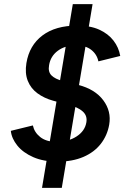

<svg xmlns="http://www.w3.org/2000/svg" viewBox="-20 -800 598 923"><path d="M257 -23Q189 -23 140 -44.5Q91 -66 63.5 -100Q36 -134 32 -171L138 -197Q145 -164 173 -141.5Q201 -119 248 -118Q308 -118 348 -144Q388 -170 395 -211Q401 -243 378 -264Q355 -285 309 -296L235 -316Q192 -328 160 -351.5Q128 -375 113.5 -411.5Q99 -448 107 -497Q121 -582 184 -629.5Q247 -677 351 -677Q414 -677 457 -657.5Q500 -638 525.5 -605Q551 -572 558 -531L453 -505Q446 -539 418.5 -560.5Q391 -582 345 -582Q293 -582 258 -556Q223 -530 216 -487Q210 -455 227.5 -437.5Q245 -420 281 -411L356 -392Q437 -371 476.5 -318Q516 -265 505 -201Q496 -149 464.5 -108.5Q433 -68 380.5 -45.5Q328 -23 257 -23ZM182 103 330 -780H425L277 103Z"/></svg>

Font: Figtree Light SemiBold
Style: Italic
Weight: 600
Italic angle: -9.5°
Version: Version 2.001;gftools[0.9.30]